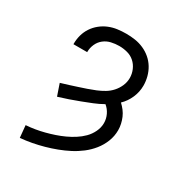

<svg xmlns="http://www.w3.org/2000/svg" viewBox="-175 -665 950 1005"><g transform="rotate(30 300.0 -162.5)"><path d="M88 213 81 140Q109 138 136 133.5Q163 129 190 122Q217 115 243.5 106Q270 97 295 85.5Q320 74 343.5 59Q367 44 386.5 24.5Q406 5 418.5 -21Q431 -47 431 -74Q431 -100 419.5 -124Q408 -148 388 -164Q360 -148 330 -136Q300 -124 270 -112.5Q240 -101 209.5 -90.5Q179 -80 149 -71L125 -141Q149 -148 172.5 -155.5Q196 -163 219 -170.5Q242 -178 265.5 -186Q289 -194 312 -203.5Q335 -213 356 -225.5Q377 -238 393.5 -256.5Q410 -275 420 -298Q430 -321 430 -346Q430 -371 420 -394.5Q410 -418 391.5 -434.5Q373 -451 348.5 -457.5Q324 -464 299 -464Q275 -464 251 -458.5Q227 -453 208 -438Q189 -423 179 -400.5Q169 -378 169 -354Q169 -354 169 -353.5Q169 -353 169 -352H86Q86 -353 86 -353.5Q86 -354 86 -355Q86 -382 93 -407.5Q100 -433 114.5 -455Q129 -477 150 -494Q171 -511 195.5 -521Q220 -531 246 -534.5Q272 -538 299 -538Q326 -538 352.5 -534Q379 -530 404 -519Q429 -508 449.5 -490.5Q470 -473 484 -450Q498 -427 505 -400.5Q512 -374 512 -347Q512 -309 496.5 -273.5Q481 -238 454 -212Q468 -199 479.5 -184Q491 -169 498.5 -151.5Q506 -134 510 -115.5Q514 -97 514 -79Q514 -43 501 -10Q488 23 466 50.5Q444 78 416 99.5Q388 121 357 137Q326 153 293 165.5Q260 178 226 187.5Q192 197 157.5 203.5Q123 210 88 213Z"/></g></svg>

Font: Iosevka Curly Extended
Style: Regular
Weight: 400
Width: 7
Monospace: yes
Designer: Belleve Invis
Foundry: Belleve Invis
Version: Version 11.1.0; ttfautohint (v1.8.3)